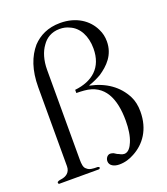

<svg xmlns="http://www.w3.org/2000/svg" viewBox="-147 -906 889 1022"><g transform="rotate(-20 297.5 -395.0)"><path d="M298 -25C298 1 325 13 353 13C387 13 414 3 438 -10C504 -45 554 -112 554 -214C554 -247 548 -277 535 -302C499 -372 434 -418 346 -436V-438C373 -447 396 -458 417 -470C466 -503 514 -549 514 -626C514 -651 509 -674 498 -696C469 -758 404 -803 313 -803C243 -803 193 -777 156 -738C113 -688 87 -618 87 -521V-74C87 -39 63 -23 34 -19C25 -18 11 -15 11 -8C11 -3 13 -1 16 0H239C243 0 246 -1 246 -3C248 -5 248 -7 248 -8C248 -11 245 -13 239 -14C213 -14 192 -15 179 -28C165 -37 163 -59 163 -84V-592C163 -646 177 -691 200 -722C220 -752 253 -774 299 -774C320 -774 338 -770 354 -762C405 -741 434 -685 434 -615C434 -506 367 -452 267 -441V-423C283 -423 298 -422 311 -421C425 -412 464 -319 464 -195C464 -150 458 -108 445 -78C436 -56 421 -31 397 -31C382 -31 372 -40 360 -44L344 -54C338 -56 332 -58 326 -58C310 -58 298 -42 298 -25Z"/></g></svg>

Font: fbb
Style: Regular
Weight: 400
Designer: David J. Perry, Michael Sharpe
Version: Version 1.045